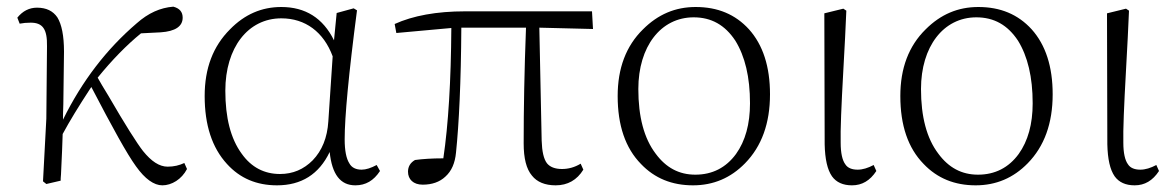

<svg xmlns="http://www.w3.org/2000/svg" viewBox="-20 -542 3520 576"><path d="M467 14C495 14 525 -4 541 -35L533 -53C518 -46 502 -42 483 -42C458 -42 434 -58 409 -89C391 -112 356 -167 305 -255C291 -278 280 -296 273 -309C316 -362 360 -407 403 -442L462 -445C506 -448 528 -463 528 -489C528 -506 519 -517 500 -522C461 -519 425 -503 390 -472C300 -395 226 -299 169 -183C169 -192 169 -208 170 -230C171 -314 172 -366 172 -387C172 -435 165 -469 152 -490C139 -509 119 -519 91 -519C68 -519 48 -509 32 -489L39 -471C49 -473 60 -474 72 -474C108 -474 122 -455 121 -403L119 -186L109 2L119 10L162 0C162 -4 162 -10 163 -19C166 -74 167 -114 168 -140C189 -179 216 -223 248 -272C251 -276 253 -279 254 -281C317 -160 361 -80 388 -43C415 -5 442 14 467 14Z M811 14C884 14 937 -19 969 -86C976 -19 1001 14 1046 14C1077 14 1101 0 1120 -29L1110 -47C1093 -38 1078 -33 1065 -33C1048 -33 1035 -39 1028 -52C1019 -66 1014 -90 1014 -124C1014 -191 1026 -320 1051 -511L1041 -517L990 -503L982 -421C949 -488 896 -521 824 -521C765 -521 714 -499 670 -454C619 -403 594 -337 594 -254C594 -167 616 -99 661 -50C700 -7 750 14 811 14ZM820 -20C773 -20 734 -40 705 -81C672 -126 656 -189 656 -270C656 -399 724 -487 824 -487C896 -487 951 -446 978 -373L965 -178C962 -129 946 -90 918 -61C891 -34 859 -20 820 -20Z M1647 14C1683 14 1711 -2 1730 -33L1722 -51C1704 -40 1685 -35 1666 -35C1645 -35 1630 -41 1621 -52C1611 -65 1606 -88 1605 -120L1598 -459L1759 -455L1756 -508H1375C1290 -508 1219 -495 1164 -470L1169 -443L1334 -458C1333 -299 1325 -168 1310 -67C1275 -67 1247 -65 1225 -62C1211 -54 1204 -42 1204 -27C1204 -4 1220 12 1248 12C1276 12 1299 4 1316 -12C1335 -29 1345 -53 1348 -84C1357 -171 1363 -296 1364 -459H1558C1553 -330 1551 -214 1551 -112C1551 -67 1559 -35 1576 -15C1591 4 1615 14 1647 14Z M2059 14C2120 14 2172 -8 2215 -52C2265 -103 2290 -172 2290 -259C2290 -342 2269 -407 2227 -454C2186 -499 2133 -521 2067 -521C2006 -521 1954 -499 1909 -454C1858 -404 1833 -337 1833 -254C1833 -166 1856 -98 1903 -50C1944 -7 1996 14 2059 14ZM2066 -18C2017 -18 1978 -39 1947 -81C1912 -127 1895 -192 1895 -275C1895 -402 1962 -490 2061 -490C2114 -490 2155 -467 2186 -420C2215 -373 2230 -311 2230 -232C2230 -170 2216 -119 2188 -80C2158 -39 2117 -18 2066 -18Z M2536 14C2566 14 2590 0 2609 -29L2601 -47C2584 -38 2568 -33 2553 -33C2536 -33 2523 -38 2516 -49C2507 -61 2502 -83 2502 -114C2501 -151 2504 -224 2510 -331C2514 -402 2517 -461 2519 -510L2510 -516L2453 -502L2454 -109C2455 -65 2462 -33 2476 -13C2489 5 2509 14 2536 14Z M2907 14C2968 14 3020 -8 3063 -52C3113 -103 3138 -172 3138 -259C3138 -342 3117 -407 3075 -454C3034 -499 2981 -521 2915 -521C2854 -521 2802 -499 2757 -454C2706 -404 2681 -337 2681 -254C2681 -166 2704 -98 2751 -50C2792 -7 2844 14 2907 14ZM2914 -18C2865 -18 2826 -39 2795 -81C2760 -127 2743 -192 2743 -275C2743 -402 2810 -490 2909 -490C2962 -490 3003 -467 3034 -420C3063 -373 3078 -311 3078 -232C3078 -170 3064 -119 3036 -80C3006 -39 2965 -18 2914 -18Z M3384 14C3414 14 3438 0 3457 -29L3449 -47C3432 -38 3416 -33 3401 -33C3384 -33 3371 -38 3364 -49C3355 -61 3350 -83 3350 -114C3349 -151 3352 -224 3358 -331C3362 -402 3365 -461 3367 -510L3358 -516L3301 -502L3302 -109C3303 -65 3310 -33 3324 -13C3337 5 3357 14 3384 14Z"/></svg>

Font: AllPunType ExtraLight
Style: Regular
Weight: 280
Version: 1.0